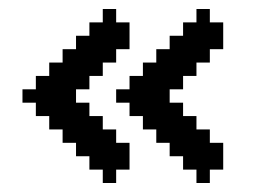

<svg xmlns="http://www.w3.org/2000/svg" viewBox="-20 -461 569 422"><path d="M441.2 -382.4V-352.9H411.8V-382.4ZM411.8 -382.4V-352.9H382.4V-382.4ZM411.8 -352.9V-323.5H382.4V-352.9ZM441.2 -352.9V-323.5H411.8V-352.9ZM411.8 -411.8V-382.4H382.4V-411.8ZM382.4 -382.4V-352.9H352.9V-382.4ZM382.4 -352.9V-323.5H352.9V-352.9ZM382.4 -323.5V-294.1H352.9V-323.5ZM411.8 -323.5V-294.1H382.4V-323.5ZM352.9 -352.9V-323.5H323.5V-352.9ZM352.9 -323.5V-294.1H323.5V-323.5ZM382.4 -294.1V-264.7H352.9V-294.1ZM441.2 -117.6H411.8V-147.1H441.2ZM441.2 -147.1H411.8V-176.5H441.2ZM411.8 -147.1H382.4V-176.5H411.8ZM411.8 -117.6H382.4V-147.1H411.8ZM411.8 -88.2H382.4V-117.6H411.8ZM411.8 -176.5H382.4V-205.9H411.8ZM382.4 -176.5H352.9V-205.9H382.4ZM382.4 -147.1H352.9V-176.5H382.4ZM382.4 -117.6H352.9V-147.1H382.4ZM382.4 -205.9H352.9V-235.3H382.4ZM352.9 -176.5H323.5V-205.9H352.9ZM352.9 -147.1H323.5V-176.5H352.9ZM294.1 -323.5H323.5V-294.1H294.1ZM294.1 -235.3V-264.7H323.5V-235.3ZM294.1 -205.9V-235.3H323.5V-205.9ZM294.1 -176.5V-205.9H323.5V-176.5ZM294.1 -264.7V-294.1H323.5V-264.7ZM323.5 -264.7V-294.1H352.9V-264.7ZM323.5 -235.3V-264.7H352.9V-235.3ZM323.5 -205.9V-235.3H352.9V-205.9ZM294.1 -205.9H264.7V-235.3H294.1ZM294.1 -264.7H264.7V-294.1H294.1ZM441.2 -441.2V-411.8H411.8V-441.2ZM470.6 -411.8V-382.4H441.2V-411.8ZM470.6 -117.6V-88.2H441.2V-117.6ZM441.2 -88.2V-58.8H411.8V-88.2ZM441.2 -411.8V-382.4H411.8V-411.8ZM441.2 -117.6V-88.2H411.8V-117.6ZM470.6 -382.4V-352.9H441.2V-382.4ZM470.6 -147.1V-117.6H441.2V-147.1ZM264.7 -264.7V-235.3H235.3V-264.7ZM294.1 -264.7V-235.3H264.7V-264.7ZM235.3 -382.4V-352.9H205.9V-382.4ZM205.9 -382.4V-352.9H176.5V-382.4ZM205.9 -352.9V-323.5H176.5V-352.9ZM235.3 -352.9V-323.5H205.9V-352.9ZM205.9 -411.8V-382.4H176.5V-411.8ZM176.5 -382.4V-352.9H147.1V-382.4ZM176.5 -352.9V-323.5H147.1V-352.9ZM176.5 -323.5V-294.1H147.1V-323.5ZM205.9 -323.5V-294.1H176.5V-323.5ZM147.1 -352.9V-323.5H117.6V-352.9ZM147.1 -323.5V-294.1H117.6V-323.5ZM176.5 -294.1V-264.7H147.1V-294.1ZM235.3 -117.6H205.9V-147.1H235.3ZM235.3 -147.1H205.9V-176.5H235.3ZM205.9 -147.1H176.5V-176.5H205.9ZM205.9 -117.6H176.5V-147.1H205.9ZM205.9 -88.2H176.5V-117.6H205.9ZM205.9 -176.5H176.5V-205.9H205.9ZM176.5 -176.5H147.1V-205.9H176.5ZM176.5 -147.1H147.1V-176.5H176.5ZM176.5 -117.6H147.1V-147.1H176.5ZM176.5 -205.9H147.1V-235.3H176.5ZM147.1 -176.5H117.6V-205.9H147.1ZM147.1 -147.1H117.6V-176.5H147.1ZM88.2 -323.5H117.6V-294.1H88.2ZM88.2 -235.3V-264.7H117.6V-235.3ZM88.2 -205.9V-235.3H117.6V-205.9ZM88.2 -176.5V-205.9H117.6V-176.5ZM88.2 -264.7V-294.1H117.6V-264.7ZM117.6 -264.7V-294.1H147.1V-264.7ZM117.6 -235.3V-264.7H147.1V-235.3ZM117.6 -205.9V-235.3H147.1V-205.9ZM88.2 -205.9H58.8V-235.3H88.2ZM88.2 -264.7H58.8V-294.1H88.2ZM235.3 -441.2V-411.8H205.9V-441.2ZM264.7 -411.8V-382.4H235.3V-411.8ZM264.7 -117.6V-88.2H235.3V-117.6ZM235.3 -88.2V-58.8H205.9V-88.2ZM235.3 -411.8V-382.4H205.9V-411.8ZM235.3 -117.6V-88.2H205.9V-117.6ZM264.7 -382.4V-352.9H235.3V-382.4ZM264.7 -147.1V-117.6H235.3V-147.1ZM58.8 -264.7V-235.3H29.4V-264.7ZM88.2 -264.7V-235.3H58.8V-264.7Z"/></svg>

Font: Jersey 20
Style: Regular
Weight: 400
Designer: Sarah Cadigan-Fried
Version: Version 1.000; ttfautohint (v1.8.4.7-5d5b)